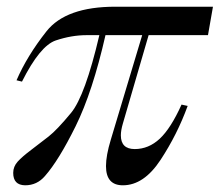

<svg xmlns="http://www.w3.org/2000/svg" viewBox="-20 -533 649 567"><path d="M54.2 14.2Q19 13.7 19 -22.5Q19 -41 32.2 -55.7Q45.4 -70.3 72 -90.3Q98.6 -110.4 123.5 -129.9Q148.4 -149.4 189.9 -199.7Q231.4 -250 273.4 -429.2H235.8Q191.4 -429.2 144.8 -413.6Q98.1 -397.9 44.9 -292L28.8 -295.9Q60.1 -368.2 117.4 -440.7Q174.8 -513.2 320.8 -513.2H608.9L594.2 -429.2H418.9L342.8 -168Q336.9 -147.9 336.9 -133.3Q336.9 -92.8 377.9 -92.8Q418.9 -92.8 451.7 -123.3Q484.4 -153.8 516.1 -224.1L534.2 -220.2Q503.4 -135.7 454.1 -60.8Q404.8 14.2 342.8 14.2Q293 14.2 293 -42.5Q293 -73.7 307.1 -120.1L399.9 -429.2H291.5Q253.4 -261.7 203.4 -160.4Q153.3 -59.1 112.8 -13.2Q89.4 14.2 54.2 14.2Z"/></svg>

Font: PlayfairDisplay-Italic
Style: Italic
Weight: 400
Italic angle: -14°
Designer: Claus Eggers Sørensen
Foundry: Claus Eggers Sørensen
Version: Version 1.002;PS 001.002;hotconv 1.0.70;makeotf.lib2.5.58329